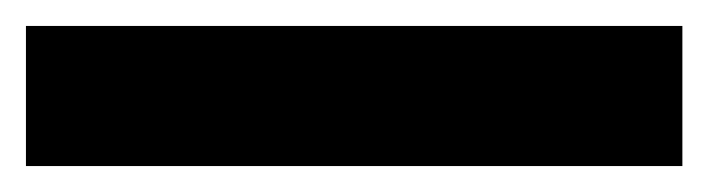

<svg xmlns="http://www.w3.org/2000/svg" viewBox="-23 -888 546 148"><path d="M503 -760H-3V-868H503Z"/></svg>

Font: Noto Sans Myanmar ExtraBold
Style: Regular
Weight: 800
Designer: Monotype Design Team
Foundry: Monotype Imaging Inc.
Version: Version 2.107; ttfautohint (v1.8.4.7-5d5b)